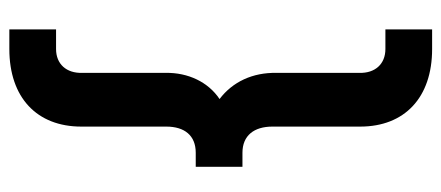

<svg xmlns="http://www.w3.org/2000/svg" viewBox="-287 -498 945 411"><g transform="rotate(90 185.5 -292.5)"><path d="M43 160H85C189 160 251 101 251 6V-176C251 -215 270 -239 307 -239H337V-339H307C270 -339 251 -364 251 -403V-591C251 -686 189 -745 85 -745H43V-645H85C117 -645 137 -623 136 -589V-412C135 -361 155 -318 192 -290C156 -266 135 -223 136 -174V4C137 38 117 60 85 60H43Z"/></g></svg>

Font: Mluvka SemiBold
Style: Regular
Weight: 600
Designer: Modified by Jiří Krblich, Original typeface by Gumpita Rahayu
Foundry: Gumpita Rahayu & Jiří Krblich
Version: Version 2.000;Glyphs 3.1.1 (3134)